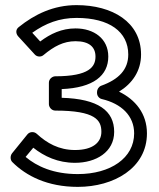

<svg xmlns="http://www.w3.org/2000/svg" viewBox="-20 -693 622 750"><path d="M80 -80 110 -116C153 -82 206 -57 273 -57C355 -57 426 -99 426 -178C426 -260 364 -307 221 -311V-345C345 -350 403 -398 403 -472C403 -542 347 -582 275 -582C221 -582 177 -561 137 -531L106 -565C158 -602 212 -623 279 -623C407 -623 481 -569 481 -480C481 -422 445 -383 375 -358C365 -354 359 -343 359 -334V-330C359 -318 368 -308 378 -306C454 -288 504 -241 504 -172C504 -76 412 -13 284 -13C189 -13 124 -43 80 -80ZM27 -94C20 -85 19 -69 28 -60C82 -6 165 37 284 37C424 37 554 -36 554 -172C554 -249 509 -304 445 -335C497 -367 531 -416 531 -480C531 -607 419 -673 279 -673C189 -673 115 -637 53 -587C40 -577 42 -561 51 -551L116 -480C124 -471 140 -469 150 -478C191 -512 228 -532 275 -532C330 -532 353 -508 353 -472C353 -433 330 -395 196 -395C185 -395 171 -385 171 -370V-286C171 -275 181 -261 196 -261C354 -261 376 -223 376 -178C376 -137 343 -107 273 -107C210 -107 163 -134 124 -170C112 -181 95 -178 87 -168Z"/></svg>

Font: Falling Sky
Style: ExtOu
Weight: 400
Designer: Paul D. Hunt
Foundry: Adobe Systems Incorporated
Version: Version 1.02